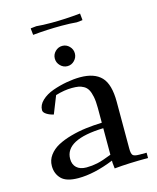

<svg xmlns="http://www.w3.org/2000/svg" viewBox="-113 -822 744 908"><g transform="rotate(-15 259.5 -368.0)"><path d="M50.8 -81.1Q50.8 -109.9 67.9 -133.1Q85 -156.2 112.5 -171.1Q140.1 -186 177.7 -196.5Q215.3 -207 253.2 -211.7Q291 -216.3 332 -217.8V-290Q332 -322.8 327.4 -345.5Q322.8 -368.2 315.2 -381.3Q307.6 -394.5 294.9 -401.6Q282.2 -408.7 269.5 -410.9Q256.8 -413.1 237.8 -413.1Q200.7 -413.1 157.2 -399.9L123 -314Q104 -317.9 89.1 -327.4Q74.2 -336.9 74.2 -348.1Q74.2 -373.5 96.4 -394.5Q118.7 -415.5 152.6 -427.5Q186.5 -439.5 221.9 -445.8Q257.3 -452.1 288.1 -452.1Q357.9 -452.1 391.8 -416.5Q425.8 -380.9 425.8 -294.9V-65.9Q425.8 -41 432.9 -33.4Q439.9 -25.9 464.8 -25.9H500V0Q404.8 0 335 6.8L332 -21V-32.2Q235.8 6.8 158.2 6.8Q99.6 6.8 75.2 -18.1Q50.8 -43 50.8 -81.1ZM123 -731V-735.8L150.9 -738.8Q180.7 -735.8 225.1 -735.8Q291 -735.8 366.2 -743.2L369.1 -714.8V-710L340.8 -707Q311 -710 267.1 -710Q196.3 -710 126 -703.1ZM143.1 -90.8Q143.1 -63.5 159.9 -47.9Q176.8 -32.2 208 -32.2Q234.9 -32.2 261.5 -37.8Q288.1 -43.5 332 -61V-190.9Q143.1 -185.1 143.1 -90.8ZM210.4 -533Q195.8 -547.9 195.8 -567.9Q195.8 -587.9 210.4 -602.5Q225.1 -617.2 245.1 -617.2Q265.1 -617.2 279.5 -602.5Q293.9 -587.9 293.9 -567.9Q293.9 -547.9 279.5 -533Q265.1 -518.1 245.1 -518.1Q225.1 -518.1 210.4 -533Z"/></g></svg>

Font: Dihjauti S
Style: Bold
Weight: 700
Designer: T. Christopher White
Version: Version 3.0.0